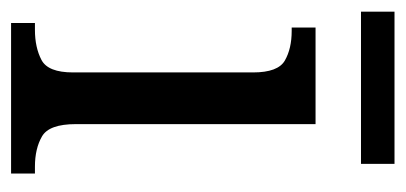

<svg xmlns="http://www.w3.org/2000/svg" viewBox="-208 -506 715 338"><g transform="rotate(90 149.0 -337.5)"><path d="M21 0V-42H33Q64 -42 86 -53.5Q108 -65 108 -109V-426Q108 -470 87 -482Q66 -494 35 -494H29V-536H199V-114Q199 -67 220.5 -54.5Q242 -42 274 -42H286V0ZM1 -616V-675H269V-616Z"/></g></svg>

Font: Noto Serif Lao SemCond
Style: Regular
Weight: 400
Width: 4
Designer: Monotype Design Team
Foundry: Monotype Imaging Inc.
Version: Version 2.004; ttfautohint (v1.8.4.7-5d5b)